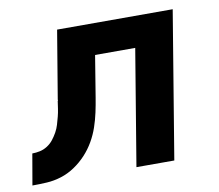

<svg xmlns="http://www.w3.org/2000/svg" viewBox="-100 -595 764 669"><g transform="rotate(-10 281.5 -260.0)"><path d="M-37 0 -18 -110Q-5 -110 9 -113Q23 -116 35.5 -124Q48 -132 57 -143.5Q66 -155 73 -167.5Q80 -180 84 -193.5Q88 -207 91.5 -220.5Q95 -234 97 -247.5Q99 -261 101 -275Q102 -275 102 -275.5Q102 -276 102 -276V-277Q102 -278 102 -278.5Q102 -279 102 -280L142 -520H551L465 0H331L399 -410H257L233 -263Q229 -238 223.5 -212.5Q218 -187 209.5 -162Q201 -137 187.5 -113.5Q174 -90 155.5 -70Q137 -50 114 -34.5Q91 -19 65.5 -11Q40 -3 14.5 -1.5Q-11 0 -37 0Z"/></g></svg>

Font: Iosevka SS04 XBd Ex
Style: Italic
Weight: 800
Width: 7
Italic angle: -9°
Monospace: yes
Designer: Belleve Invis
Foundry: Belleve Invis
Version: Version 19.0.0; ttfautohint (v1.8.4)